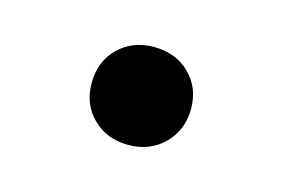

<svg xmlns="http://www.w3.org/2000/svg" viewBox="-37 -591 400 271"><g transform="rotate(15 162.5 -455.5)"><path d="M162 -384Q131 -384 110.5 -404Q90 -424 90 -455Q90 -487 110.5 -507Q131 -527 162 -527Q194 -527 214.5 -507Q235 -487 235 -456Q235 -425 214.5 -404.5Q194 -384 162 -384Z"/></g></svg>

Font: Display Regular
Style: Regular
Weight: 400
Designer: Latin by Veronika Burian and Jose Scaglione. Greek by Irene Vlachou. Cyrillic by Vera Evstafieva.
Foundry: TypeTogether
Version: Version 3.002